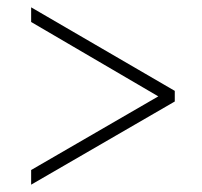

<svg xmlns="http://www.w3.org/2000/svg" viewBox="-20 -620 550 524"><path d="M65 -116V-156L412 -357L65 -560V-600L457 -372V-343Z"/></svg>

Font: Noto Serif Tamil SemiCondensed ExtraLight
Style: Italic
Weight: 200
Width: 4
Italic angle: -12°
Designer: Indian Type Foundry, Tom Grace, and the Monotype Design Team
Foundry: Monotype Imaging Inc.
Version: Version 2.003; ttfautohint (v1.8.4.7-5d5b)